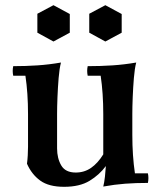

<svg xmlns="http://www.w3.org/2000/svg" viewBox="-20 -705 622 740"><path d="M378 -110 388 -65Q363 -31 325 -8Q287 15 227 15Q168 15 135 -9Q102 -33 84 -74Q86 -89 87 -106.5Q88 -124 88 -139V-265Q88 -346 78 -413H31Q27 -432 31 -450Q79 -450 124 -453Q169 -456 215 -464Q209 -441 206 -404.5Q203 -368 201.5 -330.5Q200 -293 200 -265V-133Q200 -95 216 -67.5Q232 -40 272 -40Q305 -40 331 -58Q357 -76 378 -110ZM550 -37Q554 -19 550 0Q503 0 462.5 3Q422 6 378 14Q382 -2 384.5 -24.5Q387 -47 388 -65L378 -110V-265Q378 -346 368 -413H318Q314 -432 318 -450Q367 -450 413 -453Q459 -456 505 -464Q499 -441 496 -404.5Q493 -368 491.5 -330.5Q490 -293 490 -265V-185Q490 -105 500 -37ZM186 -685 249 -651V-579L186 -545L124 -579V-652ZM386 -685 449 -651V-579L386 -545L324 -579V-652Z"/></svg>

Font: Poltawski Nowy SemiBold
Style: Regular
Weight: 600
Version: Version 1.001;gftools[0.9.25]